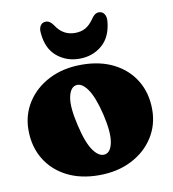

<svg xmlns="http://www.w3.org/2000/svg" viewBox="-82 -791 788 877"><g transform="rotate(-10 312.0 -352.5)"><path d="M315.5 -497Q401 -497 464.5 -464.5Q528 -432 563 -374Q598 -316 598 -239.5Q598 -168 561.2 -110.5Q524.5 -53 459 -19.5Q393.5 14 307.5 14Q222.5 14 159 -18.5Q95.5 -51 60.2 -109.5Q25 -168 25 -245Q25 -315.5 61.8 -372.8Q98.5 -430 163.8 -463.5Q229 -497 315.5 -497ZM352.5 -75.5Q378.5 -82 386.2 -127Q394 -172 374 -257Q353.5 -341.5 326.5 -378.5Q299.5 -415.5 272 -408.5Q246.5 -402 238.2 -358Q230 -314 250.5 -227Q270 -142 297.2 -105.2Q324.5 -68.5 352.5 -75.5ZM312 -645Q341 -645 361.5 -657Q382 -669 399.5 -694.5Q415 -719 434.5 -719Q451 -719 459.8 -705.8Q468.5 -692.5 466.5 -671.5Q460 -599 416.2 -562.2Q372.5 -525.5 312 -525.5Q251.5 -525.5 207.5 -562.2Q163.5 -599 157.5 -671.5Q155 -692.5 163.5 -705.8Q172 -719 189 -719Q208.5 -719 224.5 -694.5Q256.5 -645 312 -645Z"/></g></svg>

Font: Fraunces 9pt S050 Black
Style: Regular
Weight: 900
Version: Version 1.000; ttfautohint (v1.8.3)